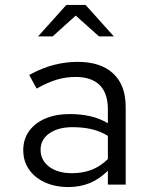

<svg xmlns="http://www.w3.org/2000/svg" viewBox="-20 -746 640 776"><path d="M256 10Q203 10 161.5 -9Q120 -28 97 -61.5Q74 -95 74 -139Q74 -183 97.5 -216Q121 -249 163.5 -267Q206 -285 262 -285Q306 -285 344 -276.5Q382 -268 416 -248V-304Q416 -369 383 -402Q350 -435 285 -435Q248 -435 211 -424.5Q174 -414 128 -388L98 -443Q151 -472 199 -484Q247 -496 294 -496Q387 -496 437.5 -449Q488 -402 488 -314V0H416V-56Q382 -22 342.5 -6Q303 10 256 10ZM144 -141Q144 -98 179 -72Q214 -46 271 -46Q314 -46 349.5 -59.5Q385 -73 416 -103V-197Q385 -216 350 -224Q315 -232 273 -232Q215 -232 179.5 -207Q144 -182 144 -141ZM134 -599 248 -726H326L440 -599H380L286 -683L193 -599Z"/></svg>

Font: Red Hat Mono
Style: Regular
Weight: 300
Monospace: yes
Designer: Pentagram, MCKL
Foundry: Pentagram, MCKL
Version: Version 1.023